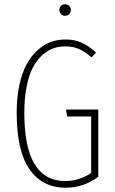

<svg xmlns="http://www.w3.org/2000/svg" viewBox="-20 -880 543 910"><path d="M288.1 -859.9Q300.3 -859.9 308.1 -852.1Q315.9 -844.2 315.9 -833Q315.9 -821.3 308.3 -813.2Q300.8 -805.2 288.1 -805.2Q276.4 -805.2 268.8 -813.2Q261.2 -821.3 261.2 -833Q261.2 -843.8 268.8 -851.8Q276.4 -859.9 288.1 -859.9ZM290 -692.9Q333.5 -692.9 366.7 -678Q399.9 -663.1 435.1 -630.9L414.1 -607.9Q382.3 -635.7 354 -647.9Q325.7 -660.2 290 -660.2Q259.8 -660.2 232.9 -650.9Q206.1 -641.6 180.4 -618.7Q154.8 -595.7 136.2 -560.8Q117.7 -525.9 106.4 -470.7Q95.2 -415.5 95.2 -345.2Q95.2 -22 289.1 -22Q354.5 -22 412.1 -60.1V-328.1H297.9L293 -360.8H445.8V-42Q375 9.8 291 9.8Q181.6 9.8 120.4 -76.9Q59.1 -163.6 59.1 -345.2Q59.1 -418.5 72 -477.8Q85 -537.1 106.9 -576.7Q128.9 -616.2 158.7 -642.8Q188.5 -669.4 221.2 -681.2Q253.9 -692.9 290 -692.9Z"/></svg>

Font: Fira Sans Compressed UltraLight
Style: Regular
Weight: 200
Width: 1
Designer: Carrois Corporate & Edenspiekermann AG
Foundry: Carrois Corporate GbR & Edenspiekermann AG
Version: Version 4.203;PS 004.203;hotconv 1.0.88;makeotf.lib2.5.64775